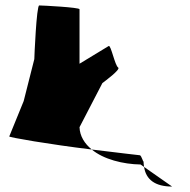

<svg xmlns="http://www.w3.org/2000/svg" viewBox="-20 -723 696 705"><path d="M14 -222C11 -219 160 -193 317 -174C291 -195 273 -223 272 -256L356 -418C364 -424 424 -468 414 -475C402 -482 387 -560 379 -554L272 -489V-689C272 -696 135 -703 124 -703C114 -703 106 -513 106 -506L67 -352ZM317 -174C360 -138 432 -120 496 -119L509 -110C508 -117 507 -124 507 -132C507 -121 500 -153 493 -153C493 -153 413 -162 317 -174ZM509 -110C516 -64 549 -38 612 -38Z"/></svg>

Font: Ampere
Style: SCSuExt
Weight: 400
Version: Version 1